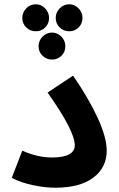

<svg xmlns="http://www.w3.org/2000/svg" viewBox="-20 -870 557 896"><path d="M84 -167Q155 -135 223 -135Q275 -135 302 -149.5Q329 -164 329 -192Q329 -259 202 -438L321 -517Q394 -411 436 -319.5Q478 -228 478 -167Q478 -88 415.5 -41Q353 6 238 6Q190 6 133 -6Q76 -18 35 -40ZM84 -786Q84 -812 102.5 -831Q121 -850 147 -850Q172 -850 190.5 -831Q209 -812 209 -786Q209 -760 191 -742Q173 -724 147 -724Q121 -724 102.5 -742Q84 -760 84 -786ZM240 -786Q240 -812 258.5 -831Q277 -850 303 -850Q328 -850 346.5 -831Q365 -812 365 -786Q365 -760 347 -742Q329 -724 303 -724Q277 -724 258.5 -742Q240 -760 240 -786ZM160 -654Q160 -680 178.5 -699Q197 -718 223 -718Q248 -718 266.5 -699Q285 -680 285 -654Q285 -628 267 -610Q249 -592 223 -592Q197 -592 178.5 -610Q160 -628 160 -654Z"/></svg>

Font: Noto Sans Arabic
Style: Bold
Weight: 700
Designer: Nadine Chahine
Foundry: Monotype Imaging Inc.
Version: Version 1.001